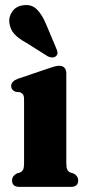

<svg xmlns="http://www.w3.org/2000/svg" viewBox="-20 -730 342 750"><path d="M239 -444.5V-92.5Q239 -75 242.8 -67.5Q246.5 -60 254 -56.5L268 -52Q285.5 -42 285.5 -25.5Q285.5 0 256.5 0H56Q27 0 27 -25.5Q27 -41.5 44.5 -52L59 -56.5Q66.5 -60 70.2 -67.5Q74 -75 74 -92.5V-340.5Q74 -355 70 -360.8Q66 -366.5 58.5 -369.5L40.5 -371.5Q23.5 -379 23.5 -394Q23.5 -412 49 -422L164 -461Q181 -467 191.5 -470Q202 -473 212.5 -473Q225 -473 232 -465Q239 -457 239 -444.5ZM159.5 -636.5 199 -543Q203 -534 204.5 -526Q206 -518 199.5 -511.5Q194 -505.5 184.8 -505.5Q175.5 -505.5 167.5 -509.5L82.5 -563Q52 -579.5 36 -597.2Q20 -615 16.5 -641Q13.5 -664 28 -685Q42.5 -706 71.5 -709.5Q103 -714 123.8 -693.5Q144.5 -673 159.5 -636.5Z"/></svg>

Font: Fraunces 72pt Soft
Style: Bold
Weight: 700
Version: Version 1.000;[b76b70a41]